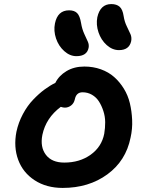

<svg xmlns="http://www.w3.org/2000/svg" viewBox="-20 -1005 705 947"><path d="M566.9 -757.8Q534.2 -757.8 506.3 -782.7Q478.5 -807.6 465.8 -845.5Q453.1 -883.3 460 -919.9Q474.6 -984.9 528.8 -984.9Q555.2 -984.9 570.1 -971.7Q585 -958.5 589.8 -925.8Q594.2 -897.5 605.7 -874.5Q617.2 -851.6 623.8 -835.9Q630.4 -820.3 627 -801.8Q617.2 -757.8 566.9 -757.8ZM356.9 -728Q324.7 -728 296.9 -752.9Q269 -777.8 256.3 -815.4Q243.7 -853 251 -889.2Q264.2 -954.1 320.8 -954.1Q346.7 -954.1 360.4 -940.4Q374 -926.8 379.9 -891.1Q384.8 -861.3 395.8 -837.6Q406.7 -814 413.3 -799.3Q419.9 -784.7 417 -769Q408.7 -728 356.9 -728ZM289.1 -78.1Q209 -78.1 151.1 -115.7Q93.3 -153.3 69.8 -216.6Q46.4 -279.8 61 -355Q70.8 -400.9 93 -442.4Q115.2 -483.9 143.6 -513.4Q171.9 -543 199.2 -563.2Q226.6 -583.5 252.9 -596.2Q270.5 -631.8 308.1 -654.3Q345.7 -676.8 396 -676.8Q439.9 -676.8 477.8 -663.1Q515.6 -649.4 543 -625.2Q570.3 -601.1 590.8 -567.9Q611.3 -534.7 620.6 -495.6Q629.9 -456.5 631.8 -413.3Q633.8 -370.1 624 -326.2Q601.1 -211.9 509.5 -145Q418 -78.1 289.1 -78.1ZM189 -339.8Q177.2 -279.8 206.3 -241.5Q235.4 -203.1 296.9 -203.1Q373 -203.1 427.2 -241.9Q481.4 -280.8 494.1 -345.2Q499 -374 498.8 -402.6Q498.5 -431.2 489.7 -457.8Q481 -484.4 467.8 -504.9Q454.6 -525.4 433.6 -537.6Q412.6 -549.8 387.2 -549.8Q356 -549.8 349.1 -515.1Q344.7 -495.6 330.8 -484.9Q316.9 -474.1 299.8 -474.1Q291.5 -474.1 279.8 -478Q206.5 -423.3 189 -339.8Z"/></svg>

Font: Shantell Sans Irregular Bouncy
Style: Italic
Weight: 600
Italic angle: -11.31°
Designer: Stephen Nixon, Anya Danilova, Shantell Martin
Foundry: Arrow Type
Version: Version 1.006;[9816181b4]